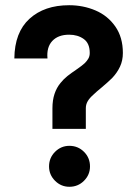

<svg xmlns="http://www.w3.org/2000/svg" viewBox="-20 -710 526 736"><path d="M212 -392Q224 -407 238.5 -418.5Q253 -430 271 -442Q297 -460 305 -468Q314 -477 319 -486Q324 -495 324 -507Q324 -544 301 -560.5Q278 -577 245 -577Q203 -577 180.5 -553Q158 -529 162 -486H35Q36 -586 93 -638Q150 -690 245 -690Q299 -690 346 -670Q393 -650 422 -608.5Q451 -567 451 -507Q451 -478 440 -454.5Q429 -431 410 -411Q396 -397 370 -375Q348 -357 339 -348Q324 -335 316.5 -322.5Q309 -310 309 -295V-216H181V-295Q181 -326 189 -350Q197 -374 212 -392ZM168 -72Q168 -105 191 -128Q214 -151 246 -151Q279 -151 302 -128Q325 -105 325 -72Q325 -40 302 -17Q279 6 246 6Q214 6 191 -17Q168 -40 168 -72Z"/></svg>

Font: Teachers[wght]
Style: Regular
Weight: 400
Designer: Alfredo Marco Pradil & Chank Diesel
Version: Version 1.000;Glyphs 3.1.2 (3151)